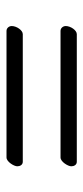

<svg xmlns="http://www.w3.org/2000/svg" viewBox="147 -546 256 590"><g transform="rotate(90 275.0 -251.0)"><path d="M464 -309C477 -309 491 -332 491 -342C491 -350 487 -359 477 -359H85C73 -359 60 -340 60 -325C60 -317 66 -309 75 -309ZM464 -143C477 -143 491 -166 491 -176C491 -184 487 -193 477 -193H85C73 -193 60 -174 60 -159C60 -151 66 -143 75 -143Z"/></g></svg>

Font: Libertinus Serif
Style: Regular
Weight: 400
Designer: Philipp H. Poll, Khaled Hosny
Foundry: Caleb Maclennan
Version: Version 7.050;RELEASE